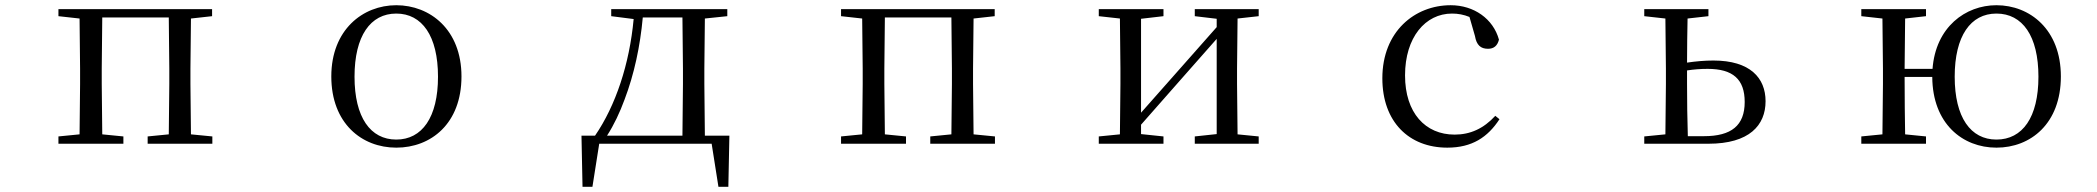

<svg xmlns="http://www.w3.org/2000/svg" viewBox="-20 -551 8040 736"><path d="M204 -489 285 -480 287 -288V-229L285 -36L204 -28V0H453V-28L372 -36L370 -229V-288L372 -484H627L629 -288V-229L627 -36L546 -28V0H794V-28L712 -36L710 -229V-288L712 -480L793 -489V-516H204Z M1499 15C1632 15 1749 -77 1749 -258C1749 -438 1628 -531 1499 -531C1371 -531 1250 -437 1250 -258C1250 -78 1367 15 1499 15ZM1499 -16C1400 -16 1339 -101 1339 -257C1339 -413 1400 -499 1499 -499C1598 -499 1659 -413 1659 -257C1659 -101 1598 -16 1499 -16Z M2323 -489 2409 -478C2393 -305 2340 -146 2261 -31H2209L2213 165H2251L2277 0H2708L2734 165H2772L2776 -31H2682L2680 -229V-288L2682 -480L2768 -489V-516H2323ZM2596 -31H2307C2334 -73 2356 -120 2374 -169C2411 -266 2434 -374 2444 -484H2596L2598 -288V-229Z M3204 -489 3285 -480 3287 -288V-229L3285 -36L3204 -28V0H3453V-28L3372 -36L3370 -229V-288L3372 -484H3627L3629 -288V-229L3627 -36L3546 -28V0H3794V-28L3712 -36L3710 -229V-288L3712 -480L3793 -489V-516H3204Z M4560 -489 4644 -479V-447L4484 -266L4354 -119V-479L4440 -489V-516H4192V-489L4273 -480L4275 -288V-229L4273 -36L4192 -28V0H4440V-28L4354 -37V-73L4509 -249L4644 -402V-37L4560 -28V0H4805V-28L4724 -36L4722 -229V-288L4724 -480L4805 -489V-516H4560Z M5528 15C5623 15 5683 -25 5728 -94L5712 -107C5667 -58 5616 -35 5556 -35C5444 -35 5366 -118 5366 -262C5366 -408 5444 -499 5546 -499C5569 -499 5591 -495 5613 -486L5634 -413C5640 -378 5656 -364 5684 -364C5706 -364 5720 -375 5726 -399C5704 -479 5630 -531 5541 -531C5403 -531 5279 -430 5279 -251C5279 -84 5381 15 5528 15Z M6283 0H6529C6686 0 6748 -71 6748 -163C6748 -252 6689 -319 6548 -319C6515 -319 6481 -316 6447 -311C6447 -364 6448 -432 6449 -480L6529 -489V-516H6283V-489L6364 -480L6366 -288V-229L6364 -36L6283 -28ZM6447 -281C6473 -285 6499 -287 6526 -287C6623 -287 6668 -247 6668 -160C6668 -70 6617 -29 6512 -29H6450C6448 -85 6447 -171 6447 -229Z M7633 -16C7534 -16 7473 -101 7473 -257C7473 -413 7534 -499 7633 -499C7733 -499 7794 -413 7794 -257C7794 -101 7733 -16 7633 -16ZM7633 15C7764 15 7880 -77 7880 -258C7880 -438 7761 -531 7633 -531C7514 -531 7400 -447 7388 -287H7281L7283 -480L7363 -489V-516H7115V-489L7196 -480L7198 -288V-229L7196 -36L7115 -28V0H7363V-28L7283 -36C7282 -92 7281 -177 7281 -256H7387C7388 -77 7503 15 7633 15Z"/></svg>

Font: Harano Aji Mincho
Style: Regular
Weight: 400
Foundry: Masamichi Hosoda
Version: HaranoAjiMincho-Regular version 20230610;ttx 4.39.4